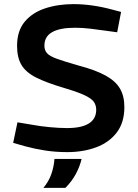

<svg xmlns="http://www.w3.org/2000/svg" viewBox="-20 -730 672 934"><path d="M307 10Q250 10 199 2Q148 -6 104 -18L44 -35L65 -135L137 -123Q174 -116 221 -111.5Q268 -107 306 -107Q377 -107 412.5 -129.5Q448 -152 448 -196Q448 -218 436.5 -234.5Q425 -251 391 -267Q357 -283 289 -303Q205 -328 155.5 -353Q106 -378 84.5 -414Q63 -450 63 -507Q63 -579 99.5 -623.5Q136 -668 198.5 -689Q261 -710 338 -710Q383 -710 431.5 -703Q480 -696 527 -683L569 -672L550 -573L491 -581Q457 -586 419 -590.5Q381 -595 345 -595Q271 -595 233.5 -573.5Q196 -552 196 -508Q196 -486 208.5 -471.5Q221 -457 257 -444Q293 -431 363 -411Q446 -389 494.5 -362Q543 -335 564 -298.5Q585 -262 585 -209Q585 -134 548 -85.5Q511 -37 448 -13.5Q385 10 307 10ZM191 184Q217 153 229.5 117.5Q242 82 245 43H377Q368 81 348.5 117Q329 153 298 184Z"/></svg>

Font: REM Medium
Style: Regular
Weight: 500
Designer: Octavio Pardo
Foundry: Ashler Design
Version: Version 1.005;gftools[0.9.28]